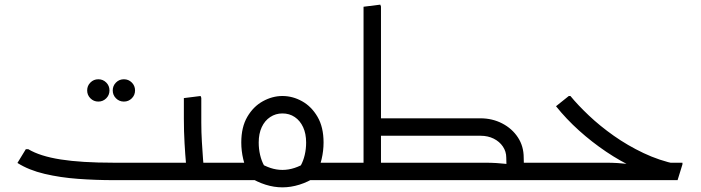

<svg xmlns="http://www.w3.org/2000/svg" viewBox="-20 -775 3016 826"><path d="M403 -338Q383 -338 369 -352Q355 -366 355 -386Q355 -406 369 -420Q383 -434 403 -434Q423 -434 437 -420Q451 -406 451 -386Q451 -366 437 -352Q423 -338 403 -338ZM513 -338Q493 -338 479 -352Q465 -366 465 -386Q465 -406 479 -420Q493 -434 513 -434Q533 -434 547 -420Q561 -406 561 -386Q561 -366 547 -352Q533 -338 513 -338Z M815 0V-75H932V0ZM932 0V-75Q944 -75 948 -65Q952 -55 952 -38Q952 -22 948 -11Q944 0 932 0ZM468 0Q393 0 316.5 -5.5Q240 -11 172 -27Q104 -43 55 -74L91 -133H102Q152 -103 241 -89Q330 -75 468 -75H781V0ZM780 0 783 -42Q783 -42 780 -74.5Q777 -107 774 -158Q771 -209 771 -265V-353L843 -362L846 -354V-247Q846 -206 848.5 -165Q851 -124 853.5 -89.5Q856 -55 858.5 -34.5Q861 -14 861 -14L846 0ZM685 0V-75H791V0ZM685 0Q674 0 669.5 -11Q665 -22 665 -38Q665 -55 669.5 -65Q674 -75 685 -75Z M1050 -27Q1035 -54 1026.5 -90Q1018 -126 1018 -162Q1018 -228 1044 -272.5Q1070 -317 1111 -339.5Q1152 -362 1195 -362Q1239 -362 1279.5 -339.5Q1320 -317 1346 -272.5Q1372 -228 1372 -162Q1372 -126 1363.5 -90Q1355 -54 1340 -27L1274 -63Q1285 -83 1291 -108.5Q1297 -134 1297 -162Q1297 -200 1284 -228Q1271 -256 1248 -271.5Q1225 -287 1195 -287Q1166 -287 1142.5 -271.5Q1119 -256 1106 -228Q1093 -200 1093 -162Q1093 -134 1099 -108.5Q1105 -83 1116 -63ZM932 0V-75H1101V0ZM1195 31Q1159 31 1122.5 19.5Q1086 8 1051 -14L1092 -77Q1118 -61 1143.5 -52.5Q1169 -44 1195 -44Q1221 -44 1247 -52.5Q1273 -61 1298 -77L1339 -14Q1305 8 1268 19.5Q1231 31 1195 31ZM1289 0V-75H1458V0ZM932 0Q921 0 916.5 -11Q912 -22 912 -38Q912 -55 916.5 -65Q921 -75 932 -75ZM1458 0V-75Q1470 -75 1474 -65Q1478 -55 1478 -38Q1478 -22 1474 -11Q1470 0 1458 0Z M2187 0V-75H2319V0ZM2319 0V-75Q2331 -75 2335 -65Q2339 -55 2339 -38Q2339 -22 2335 -11Q2331 0 2319 0ZM1458 0V-75H1540V0ZM1458 0Q1447 0 1442.5 -11Q1438 -22 1438 -38Q1438 -55 1442.5 -65Q1447 -75 1458 -75ZM1544 0V-746L1616 -755L1619 -747V0ZM1467 0 1464 -6 1501 -75H1619V0ZM1589 -191V-266H1970V-191ZM1589 0V-75H1970V0ZM2158 -97Q2158 -123 2143.5 -144.5Q2129 -166 2104 -178.5Q2079 -191 2047 -191H1897V-202L1905 -266H2047Q2098 -266 2140.5 -244Q2183 -222 2208 -184Q2233 -146 2233 -97ZM1782 0 1779 -6 1816 -75H1934V0ZM1816 0V-75H2067Q2092 -75 2116.5 -73.5Q2141 -72 2157 -70Q2173 -68 2173 -68V0ZM1865 -191 1862 -197 1899 -266H2017V-191ZM2167 0Q2165 -13 2161.5 -36Q2158 -59 2158 -97H2233Q2233 -64 2236 -45Q2239 -26 2241 -14L2226 0Z M2842 -4Q2779 -21 2714 -51Q2649 -81 2587.5 -122.5Q2526 -164 2471 -213.5Q2416 -263 2372 -318L2427 -362H2434Q2466 -323 2513.5 -278Q2561 -233 2620.5 -191Q2680 -149 2748.5 -116.5Q2817 -84 2890 -69ZM2319 0V-75H2588Q2613 -75 2637.5 -73.5Q2662 -72 2678 -70Q2694 -68 2694 -68L2788 -75H2916V-68L2895 0ZM2319 0Q2308 0 2303.5 -11Q2299 -22 2299 -38Q2299 -55 2303.5 -65Q2308 -75 2319 -75Z"/></svg>

Font: Fustat
Style: Regular
Weight: 400
Designer: Mohamed Gaber, Khaled Hosny, Laura Garcia Mut
Foundry: Kief Type Foundry, Alif Type Foundry, Hard Type Foundry
Version: Version 1.007